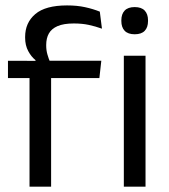

<svg xmlns="http://www.w3.org/2000/svg" viewBox="-20 -696 630 716"><path d="M230 -675.8Q267.6 -675.8 297.4 -669.2Q327.2 -662.7 352.2 -652.6L360.2 -589.1Q335.7 -597.8 310.8 -603.2Q286 -608.5 255.1 -608.5Q217.5 -608.5 194.8 -598.7Q172.2 -588.9 162.2 -571.1Q152.3 -553.3 152.3 -528.5V-526.2Q152.3 -508.5 156.9 -492.7Q161.5 -476.8 167 -464.1L112.4 -462V-471.8Q96.8 -484.1 85.3 -505.4Q73.7 -526.8 73.7 -555.6V-558.1Q73.7 -611.4 111.7 -643.6Q149.6 -675.8 230 -675.8ZM90.1 0V-444.7H170.6V0ZM9.7 -404.8V-469.4L121.1 -469L153.8 -469.4H357.8L350.6 -404.8ZM441.8 0V-488.2H522.7V0ZM482.3 -568.2Q457.3 -568.2 444.9 -581.2Q432.5 -594.3 432.5 -617.7V-620.2Q432.5 -643.5 444.9 -656.6Q457.3 -669.6 482.3 -669.6Q507.3 -669.6 519.6 -656.6Q532 -643.5 532 -620.2V-617.7Q532 -593.9 519.6 -581Q507.3 -568.2 482.3 -568.2Z"/></svg>

Font: Anek Odia Medium
Style: Regular
Weight: 500
Designer: Yesha Goshar & Mahesh Sahu (Odia), Yesha Goshar (Latin)
Foundry: Ek Type
Version: Version 1.003